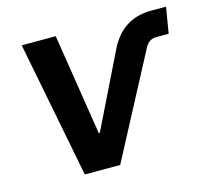

<svg xmlns="http://www.w3.org/2000/svg" viewBox="-83 -633 793 729"><g transform="rotate(-15 313.5 -268.0)"><path d="M164.6 0 60.1 -535.6H193.8L256.3 -138.2H260.7L400.9 -424.3Q427.2 -480.5 469 -508.1Q510.7 -535.6 570.3 -535.6H627.4L610.4 -433.6H563Q547.9 -433.6 536.9 -427Q525.9 -420.4 517.6 -405.3L303.7 0Z"/></g></svg>

Font: Inter 20pt SemiBold
Style: Italic
Weight: 600
Italic angle: -9.3988°
Version: Version 4.001;git-66647c0bb